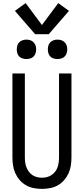

<svg xmlns="http://www.w3.org/2000/svg" viewBox="-20 -1208 540 1236"><path d="M250 8Q276 8 302.5 3Q329 -2 352 -15Q375 -28 392.5 -48Q410 -68 421 -92Q432 -116 436 -142.5Q440 -169 440 -195V-735H360V-195Q360 -179 358 -163Q356 -147 350.5 -131.5Q345 -116 335 -103Q325 -90 311.5 -81Q298 -72 282 -68Q266 -64 250 -64Q234 -64 218 -68Q202 -72 188.5 -81Q175 -90 165.5 -103Q156 -116 150 -131.5Q144 -147 142 -163Q140 -179 140 -195V-735H60V-195Q60 -169 64 -142.5Q68 -116 79 -92Q90 -68 107.5 -48Q125 -28 148 -15Q171 -2 197.5 3Q224 8 250 8ZM350 -828Q363 -828 375 -831.5Q387 -835 396 -844Q405 -853 409 -865.5Q413 -878 413 -890Q413 -903 409 -915Q405 -927 396 -936Q387 -945 375 -949Q363 -953 350 -953Q338 -953 325.5 -949Q313 -945 304 -936Q295 -927 291.5 -915Q288 -903 288 -890Q288 -878 291.5 -865.5Q295 -853 304 -844Q313 -835 325.5 -831.5Q338 -828 350 -828ZM150 -828Q163 -828 175 -831.5Q187 -835 196 -844Q205 -853 209 -865.5Q213 -878 213 -890Q213 -903 209 -915Q205 -927 196 -936Q187 -945 175 -949Q163 -953 150 -953Q138 -953 125.5 -949Q113 -945 104 -936Q95 -927 91.5 -915Q88 -903 88 -890Q88 -878 91.5 -865.5Q95 -853 104 -844Q113 -835 125.5 -831.5Q138 -828 150 -828ZM206 -988H294L424 -1138L355 -1188L250 -1047L145 -1188L76 -1138Z"/></svg>

Font: Iosevka SS09
Style: Regular
Weight: 400
Monospace: yes
Designer: Belleve Invis
Foundry: Belleve Invis
Version: Version 5.2.1; ttfautohint (v1.8.3)